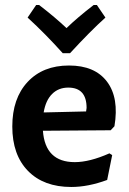

<svg xmlns="http://www.w3.org/2000/svg" viewBox="-20 -735 512 765"><path d="M366 -715 400 -665Q339 -610 259 -523H230Q162 -599 90 -665L124 -715H136Q201 -665 245 -623Q286 -663 353 -715ZM264 10Q154 10 91.5 -54Q29 -118 29 -231Q29 -343 90 -408.5Q151 -474 255 -474Q358 -474 406.5 -409.5Q455 -345 436 -232L421 -216L151 -214Q160 -89 278 -89Q337 -89 416 -124L427 -117L407 -18Q331 10 264 10ZM252 -386Q213 -386 187.5 -360.5Q162 -335 154 -287L323 -291L325 -305Q325 -386 252 -386Z"/></svg>

Font: Alegreya Sans SC
Style: Bold
Weight: 700
Designer: Juan Pablo del Peral
Foundry: Huerta Tipografica
Version: Version 2.007